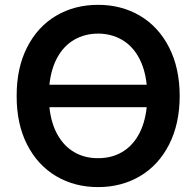

<svg xmlns="http://www.w3.org/2000/svg" viewBox="-20 -757 805 787"><path d="M716.6 -363.6Q716.3 -248.9 672.9 -164.2Q629.6 -79.5 553.6 -34.8Q477.6 9.9 382.1 9.9Q285.9 9.9 210 -35Q134.2 -79.9 91.1 -164.4Q47.9 -248.9 48.3 -363.6Q47.9 -478.3 91.1 -563Q134.2 -647.7 210 -692.5Q285.9 -737.2 382.1 -737.2Q477.6 -737.2 553.6 -692.5Q629.6 -647.7 672.9 -563Q716.3 -478.3 716.6 -363.6ZM182.5 -409.8H581.3Q574.2 -476.6 547.6 -523.6Q521 -570.7 478.3 -594.8Q435.7 -619 382.1 -619.3Q328.1 -619 285.5 -594.8Q242.9 -570.7 216.3 -523.6Q189.6 -476.6 182.5 -409.8ZM581.3 -317.5H182.5Q189.6 -250.7 216.4 -203.7Q243.3 -156.6 285.7 -132.5Q328.1 -108.3 382.1 -108.7Q435.7 -108.3 478.3 -132.5Q521 -156.6 547.6 -203.7Q574.2 -250.7 581.3 -317.5Z"/></svg>

Font: Riot Sans
Style: Bold
Weight: 600
Designer: Rasmus Andersson
Foundry: rsms
Version: Version 4.001